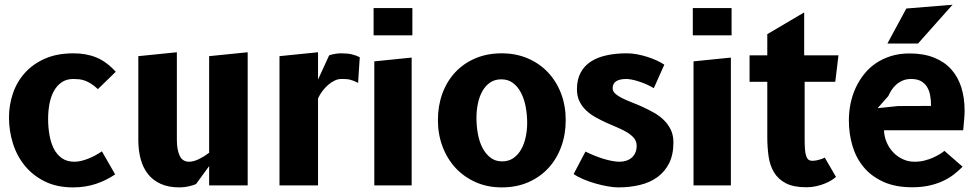

<svg xmlns="http://www.w3.org/2000/svg" viewBox="-20 -784 4140 812"><path d="M394 -407Q379 -421.5 365.2 -430Q351.5 -438.5 339 -443Q326.5 -447.5 314.2 -448.8Q302 -450 290 -450Q261 -450 240.8 -436Q220.5 -422 207.8 -398.8Q195 -375.5 189.2 -345Q183.5 -314.5 183.5 -281.5Q183.5 -247 189 -214.2Q194.5 -181.5 207.2 -156Q220 -130.5 241.5 -115.2Q263 -100 295 -100Q308 -100 323 -103.5Q338 -107 353.2 -113Q368.5 -119 383.2 -127Q398 -135 411 -144L467 -46.5Q430.5 -21.5 386 -6.5Q341.5 8.5 288.5 8.5Q221 8.5 170.5 -16.2Q120 -41 86 -82Q52 -123 35 -176.5Q18 -230 18 -287.5Q18 -339.5 34.5 -388.5Q51 -437.5 84.8 -475.2Q118.5 -513 169.8 -535.8Q221 -558.5 291 -558.5Q345 -558.5 388 -540.8Q431 -523 469.5 -480.5Z M864.5 -546.5 1027.5 -563V0H864.5V-81.5L809 -5.5Q799 -1 779.5 3.8Q760 8.5 739.5 8.5Q692.5 8.5 659.5 -6.5Q626.5 -21.5 605.5 -48.2Q584.5 -75 574.8 -111.8Q565 -148.5 565 -192V-546.5L728 -563V-192Q728 -150.5 740 -125.2Q752 -100 780 -100Q789.5 -100 800.8 -103.2Q812 -106.5 823 -112Q834 -117.5 844.8 -124.2Q855.5 -131 864.5 -138Z M1494.5 -433.5Q1484.5 -438.5 1476.5 -441.8Q1468.5 -445 1460.5 -447Q1452.5 -449 1443.8 -449.5Q1435 -450 1423.5 -450Q1409.5 -450 1395.2 -443.2Q1381 -436.5 1367.8 -425Q1354.5 -413.5 1343.5 -398.8Q1332.5 -384 1325 -368V0H1162V-546.5L1325 -563V-447.5L1372 -550Q1380 -553 1394.8 -555.8Q1409.5 -558.5 1422.5 -558.5Q1450 -558.5 1467.8 -554.2Q1485.5 -550 1501.5 -542Z M1721 0H1563V-524.5L1721 -540.5ZM1560 -750H1724V-634.5H1560Z M2102 8.5Q2042 8.5 1992.5 -13.2Q1943 -35 1907.2 -73.2Q1871.5 -111.5 1851.8 -163.5Q1832 -215.5 1832 -276.5Q1832 -337 1851 -388.8Q1870 -440.5 1905.2 -478.2Q1940.5 -516 1990.2 -537.2Q2040 -558.5 2102 -558.5Q2162 -558.5 2211.8 -537.2Q2261.5 -516 2297.2 -478.2Q2333 -440.5 2352.8 -388.8Q2372.5 -337 2372.5 -276.5Q2372.5 -215.5 2353.5 -163.5Q2334.5 -111.5 2299.2 -73.2Q2264 -35 2214 -13.2Q2164 8.5 2102 8.5ZM2209.5 -264Q2209.5 -298 2203.5 -331Q2197.5 -364 2184.2 -390.2Q2171 -416.5 2150.2 -432.5Q2129.5 -448.5 2100 -448.5Q2072.5 -448.5 2052.5 -434.8Q2032.5 -421 2019.8 -398Q2007 -375 2001 -345.8Q1995 -316.5 1995 -285.5Q1995 -251 2001 -218Q2007 -185 2020.2 -159.2Q2033.5 -133.5 2054 -117.5Q2074.5 -101.5 2103.5 -101.5Q2131 -101.5 2151 -115.2Q2171 -129 2184 -152Q2197 -175 2203.2 -204Q2209.5 -233 2209.5 -264Z M2745 -411Q2729.5 -420.5 2712.8 -427.8Q2696 -435 2680.2 -440Q2664.5 -445 2651 -447.5Q2637.5 -450 2629.5 -450Q2571 -450 2571 -411Q2571 -398 2582 -388Q2593 -378 2611 -369Q2629 -360 2652.2 -351Q2675.5 -342 2699.5 -331Q2723.5 -320 2746.8 -306.8Q2770 -293.5 2788 -275.8Q2806 -258 2817 -235Q2828 -212 2828 -182Q2828 -130 2810 -94Q2792 -58 2760.5 -35Q2729 -12 2686.2 -1.8Q2643.5 8.5 2594.5 8.5Q2575.5 8.5 2550 4Q2524.5 -0.5 2498.2 -8Q2472 -15.5 2447.5 -25.8Q2423 -36 2406 -48L2456 -143Q2474 -134 2493.8 -126Q2513.5 -118 2532.5 -112.2Q2551.5 -106.5 2569 -103.2Q2586.5 -100 2600 -100Q2614 -100 2627.2 -104Q2640.5 -108 2650.5 -116.2Q2660.5 -124.5 2666.5 -137.2Q2672.5 -150 2672.5 -168Q2672.5 -186 2661.8 -199.2Q2651 -212.5 2633.2 -223.5Q2615.5 -234.5 2592.8 -244Q2570 -253.5 2546.2 -264.2Q2522.5 -275 2499.8 -287.5Q2477 -300 2459.2 -316.8Q2441.5 -333.5 2430.8 -355.2Q2420 -377 2420 -406.5Q2420 -447 2435.2 -476Q2450.5 -505 2478.2 -523.2Q2506 -541.5 2545 -550Q2584 -558.5 2631 -558.5Q2653 -558.5 2675.2 -554.2Q2697.5 -550 2718.5 -543.2Q2739.5 -536.5 2757.8 -528Q2776 -519.5 2789.5 -510.5Z M3071 0H2913V-524.5L3071 -540.5ZM2910 -750H3074V-634.5H2910Z M3383 -194Q3383 -168.5 3384.5 -151.2Q3386 -134 3389.8 -123.5Q3393.5 -113 3399.5 -108.5Q3405.5 -104 3414.5 -104Q3425 -104 3434.5 -106Q3444 -108 3451.5 -110.5Q3460.5 -113.5 3468 -117.5L3515.5 -36Q3509.5 -30 3497.2 -22.2Q3485 -14.5 3468.5 -7.8Q3452 -1 3431.8 3.5Q3411.5 8 3390 8Q3336 8 3303.5 -9Q3271 -26 3253.5 -55Q3236 -84 3230.5 -122.8Q3225 -161.5 3225 -205V-438H3150V-550H3225V-639.5L3381 -731.5V-550H3526L3512.5 -438H3383Z M4051 -79Q4032.5 -60 4011 -44Q3989.5 -28 3963.5 -16.5Q3937.5 -5 3906.5 1.5Q3875.5 8 3838 8Q3766 8 3715 -15.5Q3664 -39 3631.8 -78.2Q3599.5 -117.5 3584.8 -168.5Q3570 -219.5 3570 -275Q3570 -310.5 3577 -345.2Q3584 -380 3598.2 -411.2Q3612.5 -442.5 3633.8 -469.5Q3655 -496.5 3683.5 -516Q3712 -535.5 3747.8 -546.8Q3783.5 -558 3826.5 -558Q3886.5 -558 3930.5 -540.2Q3974.5 -522.5 4003 -490.8Q4031.5 -459 4045.5 -414.5Q4059.5 -370 4059.5 -316Q4059.5 -302.5 4057.8 -280.5Q4056 -258.5 4053.5 -233H3718.5Q3719.5 -206 3730 -181.8Q3740.5 -157.5 3757.8 -139.5Q3775 -121.5 3798 -110.8Q3821 -100 3848 -100Q3870 -100 3889.8 -105Q3909.5 -110 3925.8 -117.2Q3942 -124.5 3954.5 -132.2Q3967 -140 3974 -146ZM3917.5 -336Q3917.5 -359 3914 -379.5Q3910.5 -400 3901 -415.8Q3891.5 -431.5 3875.2 -440.8Q3859 -450 3833.5 -450Q3812 -450 3795.8 -442.5Q3779.5 -435 3767.8 -423.8Q3756 -412.5 3748.5 -400Q3741 -387.5 3737 -378L3691.5 -326.5L3778 -335.5ZM3813 -748 4008.5 -764 3862.5 -600H3733Z"/></svg>

Font: B612
Style: Bold
Weight: 700
Designer: Nicolas Chauveau, Thomas Paillot, Jonathan Favre-Lamarine, Jean-Luc Vinot
Foundry: AIRBUS
Version: Version 1.008